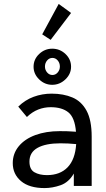

<svg xmlns="http://www.w3.org/2000/svg" viewBox="-20 -947 540 978"><path d="M207 11Q129 11 87 -24.5Q45 -60 45 -116Q45 -165 75.5 -202Q106 -239 160 -259Q214 -279 285 -279Q302 -279 323 -278.5Q344 -278 367 -276Q361 -348 328.5 -374.5Q296 -401 238 -401Q205 -401 174.5 -389Q144 -377 117 -351L73 -404Q108 -438 151.5 -454Q195 -470 243 -470Q303 -470 349 -450.5Q395 -431 421 -383Q447 -335 447 -251V0H356V-63Q330 -18 288.5 -3.5Q247 11 207 11ZM130 -124Q130 -84 155.5 -69.5Q181 -55 219 -55Q286 -55 324.5 -95Q363 -135 368 -213Q327 -217 288 -217Q213 -217 171.5 -194Q130 -171 130 -124ZM246 -515Q208 -515 179.5 -542.5Q151 -570 151 -607Q151 -645 179.5 -672Q208 -699 246 -699Q285 -699 313.5 -672Q342 -645 342 -607Q342 -570 313 -542.5Q284 -515 246 -515ZM247 -565Q263 -565 274 -578Q285 -591 285 -608Q285 -626 274 -639Q263 -652 247 -652Q231 -652 220 -639Q209 -626 209 -608Q209 -591 220 -578Q231 -565 247 -565ZM238 -744 195 -772 279 -927 342 -881Z"/></svg>

Font: Inconsolata Medium
Style: Regular
Weight: 500
Monospace: yes
Designer: Raph Levien, Cyreal, Brenton Simpson
Foundry: Raph Levien, Cyreal, Google
Version: Version 3.001; ttfautohint (v1.8.2.53-6de2)